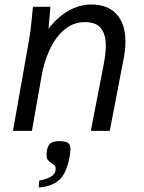

<svg xmlns="http://www.w3.org/2000/svg" viewBox="-20 -580 640 851"><path d="M120.5 -494.5Q124 -532 126 -550H203.5L195 -452.5Q233.5 -503.5 282.8 -531.8Q332 -560 384 -560Q458.5 -560 497.2 -516.5Q536 -473 536 -395.5Q536 -361 528.5 -322L466.5 0H382.5L438.5 -288Q449 -343 449 -377Q449 -426.5 427.8 -454.2Q406.5 -482 356.5 -482Q304 -482 264.2 -447.5Q224.5 -413 200 -359.5Q175.5 -306 165 -247L121.5 0H37.5L110 -410Q116 -443.5 120.5 -494.5ZM204.5 203.5Q213.5 198.5 218.8 192.2Q224 186 226 176.5L227 168Q227 162 224.5 157.2Q222 152.5 216 148L206 141Q196 134.5 191.2 127.8Q186.5 121 186.5 106Q186.5 99 187 94.5Q190.5 64 204.2 54.8Q218 45.5 242.5 45.5Q270.5 45.5 281.5 53.5Q292.5 61.5 292.5 81.5Q292.5 87 290.5 103Q285 143 270 178Q257.5 205.5 239 220.5Q221 235.5 195 243.5Q183.5 247 171 249Q158.5 251 151.5 251L154 220Q182.5 216 204.5 203.5Z"/></svg>

Font: JuliaMono
Style: Italic
Weight: 400
Italic angle: -9°
Monospace: yes
Designer: cormullion
Foundry: corm
Version: Version 0.057; ttfautohint (v1.8.4)